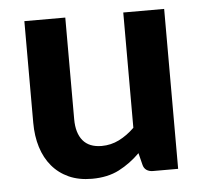

<svg xmlns="http://www.w3.org/2000/svg" viewBox="-42 -529 621 580"><g transform="rotate(-5 268.5 -239.0)"><path d="M176.3 -484.9V-176.8Q176.3 -134.8 195.3 -111.8Q214.4 -88.9 252.4 -88.9Q280.3 -88.9 305.2 -101.3Q330.1 -113.8 352.1 -135.3V-484.9H476.1V0H399.9Q388.2 0 380.1 -5.6Q372.1 -11.2 369.6 -22.5L360.8 -57.6Q332 -28.8 297.1 -10.7Q262.2 7.3 214.4 7.3Q174.8 7.3 144.5 -6.3Q114.3 -20 93.8 -44.4Q73.2 -68.8 62.7 -102.5Q52.2 -136.2 52.2 -176.8V-484.9Z"/></g></svg>

Font: Carlito
Style: Bold
Weight: 700
Designer: Lukasz Dziedzic
Foundry: tyPoland Lukasz Dziedzic
Version: Version 1.104